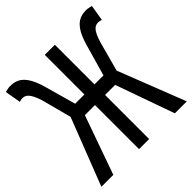

<svg xmlns="http://www.w3.org/2000/svg" viewBox="-202 -942 1103 1103"><g transform="rotate(-45 350.0 -390.0)"><path d="M586 -591C610 -671 633 -681 658 -681C666 -681 675 -679 683 -676L699 -773C688 -775 674 -780 660 -780C602 -780 555 -758 520 -640L464 -444H391V-766H309V-444H234L179 -640C144 -758 97 -780 39 -780C25 -780 11 -775 0 -773L17 -676C24 -679 33 -681 41 -681C65 -681 89 -671 114 -591L162 -409L3 0H100L227 -358H309V0H391V-358H473L600 0H697L537 -410Z"/></g></svg>

Font: Kawkab Mono Light
Style: Bold
Weight: 400
Monospace: yes
Designer: Abdullah Arif
Foundry: Abdullah Arif
Version: Version 1.000;PS 000.500;hotconv 1.0.88;makeotf.lib2.5.64775